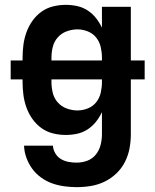

<svg xmlns="http://www.w3.org/2000/svg" viewBox="-20 -548 640 791"><path d="M296 223Q271 223 245 219.5Q219 216 195 207.5Q171 199 149.5 183.5Q128 168 113 147.5Q98 127 89 102.5Q80 78 79 52H198Q199 69 208 84Q217 99 231.5 107.5Q246 116 262.5 119Q279 122 296 122Q319 122 340 114Q361 106 375 88.5Q389 71 394.5 49Q400 27 400 5V-86Q390 -65 375.5 -46.5Q361 -28 341 -15Q321 -2 298 3Q275 8 251 8Q224 8 198 1.5Q172 -5 150.5 -20.5Q129 -36 113.5 -58Q98 -80 89 -105Q80 -130 76.5 -156.5Q73 -183 73 -210V-221H24V-299H73V-310Q73 -337 76.5 -363.5Q80 -390 89 -415Q98 -440 113.5 -462Q129 -484 150.5 -499.5Q172 -515 198 -521.5Q224 -528 251 -528Q275 -528 298 -523Q321 -518 341 -505Q361 -492 375.5 -473.5Q390 -455 400 -434V-520H519V-299H576V-221H519V5Q519 35 513.5 64Q508 93 494.5 119.5Q481 146 459.5 166.5Q438 187 411.5 200Q385 213 355.5 218Q326 223 296 223ZM192 -299H400V-310Q400 -332 395 -354Q390 -376 376.5 -393Q363 -410 342 -418.5Q321 -427 299 -427Q277 -427 255 -419Q233 -411 218 -394Q203 -377 197.5 -355Q192 -333 192 -310ZM299 -93Q321 -93 342 -101.5Q363 -110 376.5 -127Q390 -144 395 -166Q400 -188 400 -210V-221H192V-210Q192 -187 197.5 -165Q203 -143 218 -126Q233 -109 255 -101Q277 -93 299 -93Z"/></svg>

Font: Iosevka Fixed Extended
Style: Bold
Weight: 700
Width: 7
Monospace: yes
Designer: Belleve Invis
Foundry: Belleve Invis
Version: Version 24.1.1; ttfautohint (v1.8.4)